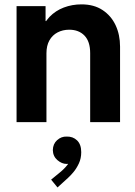

<svg xmlns="http://www.w3.org/2000/svg" viewBox="-20 -551 611 866"><path d="M54.7 0V-523.4H185.5V-456.1H208L166 -406.2Q176.8 -447.3 203.6 -475.1Q230.5 -502.9 267.8 -517.1Q305.2 -531.3 347.7 -531.3Q403.8 -531.3 442.6 -505.6Q481.4 -480 501.5 -437Q521.5 -394 521.5 -340.8V0H386.7V-311.5Q386.7 -363.8 361.1 -390.4Q335.4 -417 292 -417Q263.2 -417 239.7 -404.8Q216.3 -392.6 202.9 -368.9Q189.5 -345.2 189.5 -310.5V0ZM239.4 294.5 210.6 259.3 255.6 222.3Q263.9 215.3 274.1 204.5Q284.3 193.6 291.6 181.6Q298.8 169.5 298.4 158.9L316.2 158Q315.3 169.9 307 179.2Q298.7 188.4 280.8 188.4Q258.9 188.4 238.9 171.2Q218.9 153.9 218.3 125.9Q218.9 98 237.7 81Q256.6 64.1 280.8 65Q308.7 64.1 327.6 82.2Q346.4 100.3 346.4 135.4Q346.4 163.4 335.8 186.1Q325.2 208.9 311.2 225.5Q297.2 242 286.9 251.2Z"/></svg>

Font: Reddit Sans
Style: Regular
Weight: 400
Designer: Stephen Hutchings
Foundry: Reddit
Version: Version 1.014